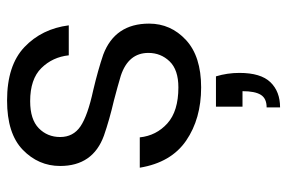

<svg xmlns="http://www.w3.org/2000/svg" viewBox="-158 -438 832 557"><g transform="rotate(-90 258.5 -160.0)"><path d="M283 7Q192 7 128.5 -36.5Q65 -80 50 -171H138Q143 -123 178.5 -91Q214 -59 283 -59Q334 -59 358.5 -84.5Q383 -110 383 -146Q383 -204 317 -226Q287 -235 245 -246Q189 -259 143 -275Q55 -307 55 -402Q55 -465 102 -510.5Q149 -556 245 -556Q347 -556 400 -505.5Q453 -455 463 -377H376Q371 -424 339 -456.5Q307 -489 243 -489Q190 -489 164.5 -464Q139 -439 139 -402Q139 -364 170 -343Q201 -322 275 -306Q334 -292 378 -277Q468 -243 468 -144Q468 -81 420.5 -37Q373 7 283 7ZM225 236V197Q251 197 261.5 180Q272 163 272 127H227V50H315Q325 83 325 118Q325 180 298 208Q271 236 225 236Z"/></g></svg>

Font: Ulagadi Sans
Style: Regular
Weight: 400
Designer: Ninad Kale (Devanagari), Jonny Pinhorn (Latin)
Foundry: Indian Type Foundry
Version: Version 3.01;March 29, 2020;FontCreator 12.0.0.2522 64-bit; 